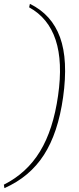

<svg xmlns="http://www.w3.org/2000/svg" viewBox="-39 -810 411 995"><path d="M112 -772 116 -790Q229 -735 272 -617Q315 -499 288 -306Q262 -121 188.5 -7Q115 107 -16 165L-19 147Q100 87 168.5 -25.5Q237 -138 262 -315Q312 -662 112 -772Z"/></svg>

Font: Ezarion Thin
Style: Italic
Weight: 250
Italic angle: -8°
Designer: Natanael Gama
Version: Version 1.001;PS 001.001;hotconv 1.0.70;makeotf.lib2.5.58329